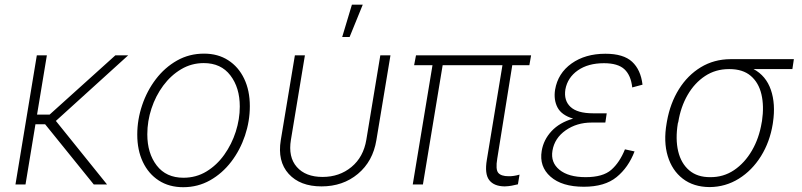

<svg xmlns="http://www.w3.org/2000/svg" viewBox="-20 -780 3390 812"><path d="M178.2 -545.9 136.7 -295.4H189.9L467.8 -545.9H522L216.3 -268.6L432.6 0H376.5L170.9 -254.4H129.9L87.9 0H45.4L135.7 -545.9Z M754.9 11.7Q695.3 11.7 651.6 -16.6Q607.9 -44.9 584.2 -95Q560.5 -145 560.5 -210.9Q560.5 -273.9 581.1 -335Q601.6 -396 639.2 -445.3Q676.8 -494.6 728.5 -523.9Q780.3 -553.2 842.8 -553.2Q901.9 -553.2 945.3 -525.1Q988.8 -497.1 1012.7 -447Q1036.6 -397 1036.6 -331.1Q1036.6 -267.6 1016.1 -206.5Q995.6 -145.5 958 -96.2Q920.4 -46.9 868.7 -17.6Q816.9 11.7 754.9 11.7ZM755.9 -28.3Q809.6 -28.3 853.3 -54.9Q897 -81.5 928.5 -125.7Q960 -169.9 977.1 -223.1Q994.1 -276.4 994.1 -329.6Q994.1 -409.2 954.3 -461.2Q914.6 -513.2 841.8 -513.2Q790 -513.2 746.3 -487.3Q702.6 -461.4 670.4 -418Q638.2 -374.5 620.6 -321Q603 -267.6 603 -211.9Q603 -131.8 642.8 -80.1Q682.6 -28.3 755.9 -28.3Z M1339.8 8.3Q1249 8.3 1200.9 -44.7Q1152.8 -97.7 1167.5 -187.5L1227.1 -545.9H1269.5L1210.4 -189Q1198.2 -115.7 1235.4 -73.7Q1272.5 -31.7 1344.2 -31.7Q1415.5 -31.7 1466.3 -73.7Q1517.1 -115.7 1529.3 -189L1588.4 -545.9H1631.3L1571.8 -187.5Q1557.1 -97.7 1493.7 -44.7Q1430.2 8.3 1339.8 8.3ZM1427.2 -623.5 1468.3 -760.3H1514.2L1458.5 -623.5Z M2226.1 -545.9 2218.8 -504.4H2146.5L2083 -109.4Q2075.2 -63 2087.4 -48.8Q2099.6 -34.7 2130.9 -34.7Q2151.9 -34.2 2177.2 -41.5L2170.4 -0.5Q2156.7 2.9 2143.3 5.4Q2129.9 7.8 2114.3 8.3Q2068.8 7.8 2048.8 -18.6Q2028.8 -44.9 2039.1 -105L2105 -504.4H1852.1L1768.6 0H1725.6L1809.1 -504.4H1731.4L1739.3 -545.9Z M2449.2 9.8Q2356.4 9.8 2308.1 -33Q2259.8 -75.7 2271 -142.1Q2278.8 -189 2312.5 -225.3Q2346.2 -261.7 2403.8 -278.3Q2355 -293 2337.9 -325.4Q2320.8 -357.9 2327.6 -400.9Q2339.4 -470.2 2397.2 -511.5Q2455.1 -552.7 2540.5 -552.7Q2616.7 -552.7 2653.3 -518.8Q2689.9 -484.9 2697.3 -421.9L2653.8 -410.2Q2648.4 -461.4 2620.8 -487.1Q2593.3 -512.7 2534.2 -512.7Q2467.3 -512.7 2423.8 -482.4Q2380.4 -452.1 2371.1 -401.9Q2363.8 -355 2392.8 -327.9Q2421.9 -300.8 2488.3 -300.8H2545.9L2541 -267.6L2540 -261.7H2481.9Q2419.4 -261.7 2372.3 -228.8Q2325.2 -195.8 2316.4 -142.6Q2308.1 -92.8 2346.2 -61.8Q2384.3 -30.8 2457 -30.8Q2529.8 -30.8 2565.2 -61.8Q2600.6 -92.8 2623 -148.4L2663.6 -139.6Q2637.7 -71.8 2587.6 -31Q2537.6 9.8 2449.2 9.8Z M2799.3 -258.8 2800.8 -267.6Q2814.5 -343.8 2851.3 -402.8Q2888.2 -461.9 2943.8 -495.6Q2999.5 -529.3 3068.8 -529.8H3337.4L3331.1 -487.8H3167Q3219.7 -459.5 3240.2 -399.9Q3260.7 -340.3 3249 -262.2L3248 -255.4Q3235.8 -179.7 3198.2 -119.4Q3160.6 -59.1 3104.5 -24.2Q3048.3 10.7 2981 11.2Q2913.1 10.7 2867.7 -24.2Q2822.3 -59.1 2804 -119.9Q2785.6 -180.7 2799.3 -258.8ZM2848.6 -264.2 2846.7 -258.3Q2835.9 -191.9 2848.1 -140.4Q2860.4 -88.9 2894.8 -59.6Q2929.2 -30.3 2983.9 -30.8Q3039.6 -30.3 3084.5 -60.5Q3129.4 -90.8 3159.9 -143.1Q3190.4 -195.3 3201.2 -261.2L3202.6 -268.1Q3211.9 -331.5 3200.2 -381.1Q3188.5 -430.7 3155 -459.2Q3121.6 -487.8 3064.9 -487.8H3063Q3006.3 -487.8 2961.9 -458.5Q2917.5 -429.2 2888.2 -378.7Q2858.9 -328.1 2848.6 -264.2Z"/></svg>

Font: Inter Extra Light
Style: Italic
Weight: 200
Italic angle: -9.39999°
Designer: Rasmus Andersson
Foundry: rsms
Version: Version 4.000;git-3c8e0fc